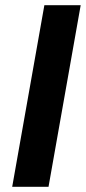

<svg xmlns="http://www.w3.org/2000/svg" viewBox="-20 -720 331 740"><path d="M27 0 151 -700H291L167 0Z"/></svg>

Font: DM Sans 10pt ExtraBold
Style: Italic
Weight: 800
Italic angle: -10°
Version: Version 4.004;gftools[0.9.30]